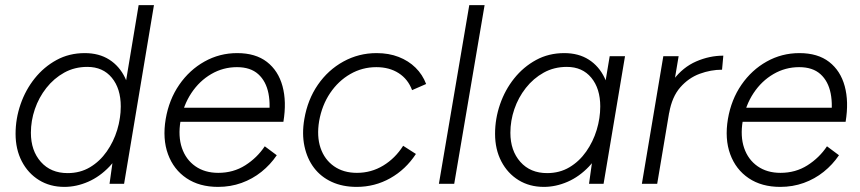

<svg xmlns="http://www.w3.org/2000/svg" viewBox="-20 -720 3368 752"><path d="M409 0 422 -93 523 -700H583L466 0ZM232 12Q176 12 133 -14.5Q90 -41 65.5 -88Q41 -135 41 -196Q41 -255 60.5 -311.5Q80 -368 116 -413Q152 -458 201.5 -485Q251 -512 312 -512Q368 -512 408 -486.5Q448 -461 470 -415Q492 -369 492 -308Q492 -228 469.5 -168Q447 -108 409 -68Q371 -28 325 -8Q279 12 232 12ZM245 -42Q294 -42 332.5 -65Q371 -88 398 -126.5Q425 -165 439 -211Q453 -257 453 -303Q453 -373 418 -415.5Q383 -458 322 -458Q272 -458 231.5 -435.5Q191 -413 161.5 -375.5Q132 -338 116.5 -292.5Q101 -247 101 -200Q101 -130 140 -86Q179 -42 245 -42Z M834 12Q761 12 710.5 -22Q660 -56 638 -116Q616 -176 629 -254Q642 -330 682 -388Q722 -446 781 -479Q840 -512 909 -512Q981 -512 1025.5 -477.5Q1070 -443 1086.5 -382.5Q1103 -322 1090 -243H1030Q1041 -306 1031.5 -354Q1022 -402 991.5 -429.5Q961 -457 908 -457Q854 -457 807.5 -430Q761 -403 729.5 -355.5Q698 -308 687 -246Q677 -186 692.5 -140.5Q708 -95 745 -69Q782 -43 835 -43Q894 -43 940.5 -72.5Q987 -102 1017 -147L1064 -112Q1039 -75 1004 -47Q969 -19 926 -3.5Q883 12 834 12ZM668 -243 677 -298H1056L1047 -243Z M1377 12Q1322 12 1279.5 -7.5Q1237 -27 1210 -62.5Q1183 -98 1172.5 -147Q1162 -196 1172 -254Q1185 -330 1225 -388Q1265 -446 1325 -479Q1385 -512 1455 -512Q1503 -512 1541.5 -497Q1580 -482 1607.5 -455Q1635 -428 1649 -391L1594 -367Q1578 -410 1541.5 -433.5Q1505 -457 1454 -457Q1399 -457 1352 -430Q1305 -403 1273 -355.5Q1241 -308 1230 -246Q1220 -186 1235.5 -140.5Q1251 -95 1288 -69Q1325 -43 1378 -43Q1434 -43 1481 -71.5Q1528 -100 1559 -149L1609 -117Q1569 -56 1508.5 -22Q1448 12 1377 12Z M1699 0 1818 -700H1878L1759 0Z M2287 0 2300 -93 2368 -500H2428L2344 0ZM2110 12Q2054 12 2011 -14.5Q1968 -41 1943.5 -88Q1919 -135 1919 -196Q1919 -255 1938.5 -311.5Q1958 -368 1994 -413Q2030 -458 2079.5 -485Q2129 -512 2190 -512Q2246 -512 2286 -486.5Q2326 -461 2348 -415Q2370 -369 2370 -308Q2370 -228 2347.5 -168Q2325 -108 2287 -68Q2249 -28 2203 -8Q2157 12 2110 12ZM2123 -42Q2172 -42 2210.5 -65Q2249 -88 2276 -126.5Q2303 -165 2317 -211Q2331 -257 2331 -303Q2331 -373 2296 -415.5Q2261 -458 2200 -458Q2150 -458 2109.5 -435.5Q2069 -413 2039.5 -375.5Q2010 -338 1994.5 -292.5Q1979 -247 1979 -200Q1979 -130 2018 -86Q2057 -42 2123 -42Z M2494 0 2578 -500H2638L2554 0ZM2565 -276Q2579 -357 2617 -407Q2655 -457 2707 -479.5Q2759 -502 2813 -502L2808 -447Q2764 -447 2720.5 -431Q2677 -415 2644.5 -378Q2612 -341 2601 -278Z M3036 12Q2963 12 2912.5 -22Q2862 -56 2840 -116Q2818 -176 2831 -254Q2844 -330 2884 -388Q2924 -446 2983 -479Q3042 -512 3111 -512Q3183 -512 3227.5 -477.5Q3272 -443 3288.5 -382.5Q3305 -322 3292 -243H3232Q3243 -306 3233.5 -354Q3224 -402 3193.5 -429.5Q3163 -457 3110 -457Q3056 -457 3009.5 -430Q2963 -403 2931.5 -355.5Q2900 -308 2889 -246Q2879 -186 2894.5 -140.5Q2910 -95 2947 -69Q2984 -43 3037 -43Q3096 -43 3142.5 -72.5Q3189 -102 3219 -147L3266 -112Q3241 -75 3206 -47Q3171 -19 3128 -3.5Q3085 12 3036 12ZM2870 -243 2879 -298H3258L3249 -243Z"/></svg>

Font: Figtree Light Light
Style: Italic
Weight: 300
Italic angle: -9.5°
Version: Version 2.000